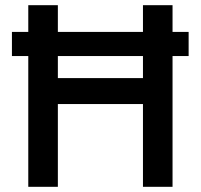

<svg xmlns="http://www.w3.org/2000/svg" viewBox="-20 -720 773 740"><path d="M26 -597H89V-700H203V-597H531V-700H645V-597H707V-504H645V0H531V-319H203V0H89V-504H26ZM531 -419V-504H203V-419Z"/></svg>

Font: Tilda Sans Semibold
Style: Regular
Weight: 600
Designer: ParaType Ltd
Foundry: ParaType Ltd
Version: Version 1.009